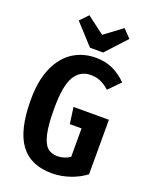

<svg xmlns="http://www.w3.org/2000/svg" viewBox="-171 -1018 882 1122"><g transform="rotate(20 270.5 -456.5)"><path d="M499 -625 430 -554Q400 -580 373 -591.5Q346 -603 313 -603Q248 -603 213 -545.5Q178 -488 178 -346Q178 -246 190.5 -190Q203 -134 227 -112Q251 -90 291 -90Q331 -90 368 -114V-291H295L281 -393H501V-54Q457 -21 402.5 -3Q348 15 293 15Q161 15 96.5 -72.5Q32 -160 32 -347Q32 -467 68 -548Q104 -629 166 -668.5Q228 -708 307 -708Q366 -708 412.5 -686.5Q459 -665 499 -625ZM404 -928 452 -878 335 -751H253L137 -878L185 -928L294 -846Z"/></g></svg>

Font: Fira Sans Extra Condensed SemiBold
Style: Regular
Weight: 600
Width: 1
Designer: Carrois Corporate & Edenspiekermann AG
Foundry: Carrois Corporate GbR & Edenspiekermann AG
Version: Version 4.203